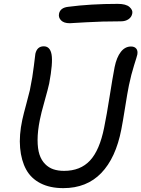

<svg xmlns="http://www.w3.org/2000/svg" viewBox="-20 -950 724 983"><path d="M336.9 -831.1Q307.1 -831.1 292.7 -845.7Q278.3 -860.4 282.2 -879.9Q288.6 -910.2 328.1 -915Q443.4 -930.2 583 -930.2Q625 -930.2 643.1 -914.1Q661.1 -897.9 657.2 -880.9Q653.8 -862.3 637.9 -851.6Q622.1 -840.8 599.1 -840.8Q501 -840.8 420.4 -835.9Q339.8 -831.1 336.9 -831.1ZM304.2 13.2Q235.8 13.2 187.3 -11.7Q138.7 -36.6 113.8 -82.3Q88.9 -127.9 83 -192.6Q77.1 -257.3 94.2 -336.9Q100.6 -366.2 115 -418.9Q129.4 -471.7 132.8 -487.8Q147.5 -559.6 153.3 -611.8Q159.2 -664.1 161.1 -674.8Q169.9 -712.9 204.1 -712.9Q236.8 -712.9 244.1 -670.4Q251.5 -627.9 231.9 -522.9Q226.6 -497.6 208.3 -432.6Q189.9 -367.7 184.1 -336.9Q172.4 -278.8 172.4 -233.6Q172.4 -188.5 182.1 -158.9Q191.9 -129.4 210.7 -110.4Q229.5 -91.3 253.4 -83.3Q277.3 -75.2 308.1 -75.2Q391.6 -75.2 440.9 -128.2Q490.2 -181.2 513.2 -296.9Q526.4 -361.3 541.3 -456.3Q556.2 -551.3 566.9 -606.9Q577.1 -656.7 598.6 -684.3Q620.1 -711.9 650.9 -711.9Q668.5 -711.9 677.5 -701.2Q686.5 -690.4 683.1 -670.9Q681.2 -661.6 666.5 -615.7Q651.9 -569.8 640.1 -513.2Q632.3 -475.1 620.4 -399.4Q608.4 -323.7 601.1 -287.1Q572.8 -141.1 498.3 -64Q423.8 13.2 304.2 13.2Z"/></svg>

Font: Shantell Sans Normal
Style: Italic
Weight: 400
Italic angle: -11.31°
Designer: Stephen Nixon, Anya Danilova, Shantell Martin
Foundry: Arrow Type
Version: Version 1.006;[559af2be0]